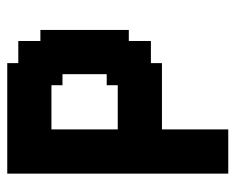

<svg xmlns="http://www.w3.org/2000/svg" viewBox="-78 -550 628 511"><g transform="rotate(-90 235.5 -294.0)"><path d="M382.4 -294.1H411.8V-264.7H382.4ZM382.4 -323.5H411.8V-294.1H382.4ZM382.4 -352.9H411.8V-323.5H382.4ZM382.4 -382.4H411.8V-352.9H382.4ZM382.4 -411.8H411.8V-382.4H382.4ZM382.4 -441.2H411.8V-411.8H382.4ZM382.4 -470.6H411.8V-441.2H382.4ZM382.4 -500H411.8V-470.6H382.4ZM352.9 -500H382.4V-470.6H352.9ZM352.9 -529.4H382.4V-500H352.9ZM352.9 -558.8H382.4V-529.4H352.9ZM323.5 -558.8H352.9V-529.4H323.5ZM323.5 -529.4H352.9V-500H323.5ZM323.5 -500H352.9V-470.6H323.5ZM323.5 -470.6H352.9V-441.2H323.5ZM323.5 -441.2H352.9V-411.8H323.5ZM323.5 -411.8H352.9V-382.4H323.5ZM323.5 -382.4H352.9V-352.9H323.5ZM323.5 -352.9H352.9V-323.5H323.5ZM323.5 -323.5H352.9V-294.1H323.5ZM323.5 -294.1H352.9V-264.7H323.5ZM323.5 -264.7H352.9V-235.3H323.5ZM323.5 -235.3H352.9V-205.9H323.5ZM352.9 -235.3H382.4V-205.9H352.9ZM352.9 -264.7H382.4V-235.3H352.9ZM352.9 -294.1H382.4V-264.7H352.9ZM352.9 -323.5H382.4V-294.1H352.9ZM352.9 -352.9H382.4V-323.5H352.9ZM352.9 -382.4H382.4V-352.9H352.9ZM352.9 -411.8H382.4V-382.4H352.9ZM352.9 -441.2H382.4V-411.8H352.9ZM352.9 -470.6H382.4V-441.2H352.9ZM294.1 -470.6H323.5V-441.2H294.1ZM264.7 -470.6H294.1V-441.2H264.7ZM294.1 -500H323.5V-470.6H294.1ZM264.7 -500H294.1V-470.6H264.7ZM235.3 -500H264.7V-470.6H235.3ZM205.9 -500H235.3V-470.6H205.9ZM176.5 -500H205.9V-470.6H176.5ZM147.1 -500H176.5V-470.6H147.1ZM117.6 -500H147.1V-470.6H117.6ZM117.6 -470.6H147.1V-441.2H117.6ZM117.6 -441.2H147.1V-411.8H117.6ZM117.6 -411.8H147.1V-382.4H117.6ZM117.6 -382.4H147.1V-352.9H117.6ZM117.6 -352.9H147.1V-323.5H117.6ZM117.6 -323.5H147.1V-294.1H117.6ZM117.6 -294.1H147.1V-264.7H117.6ZM147.1 -294.1H176.5V-264.7H147.1ZM147.1 -264.7H176.5V-235.3H147.1ZM176.5 -264.7H205.9V-235.3H176.5ZM205.9 -264.7H235.3V-235.3H205.9ZM235.3 -264.7H264.7V-235.3H235.3ZM264.7 -264.7H294.1V-235.3H264.7ZM264.7 -294.1H294.1V-264.7H264.7ZM235.3 -294.1H264.7V-264.7H235.3ZM205.9 -294.1H235.3V-264.7H205.9ZM176.5 -294.1H205.9V-264.7H176.5ZM294.1 -294.1H323.5V-264.7H294.1ZM294.1 -323.5H323.5V-294.1H294.1ZM264.7 -323.5H294.1V-294.1H264.7ZM294.1 -352.9H323.5V-323.5H294.1ZM294.1 -441.2H323.5V-411.8H294.1ZM294.1 -411.8H323.5V-382.4H294.1ZM294.1 -382.4H323.5V-352.9H294.1ZM294.1 -264.7H323.5V-235.3H294.1ZM294.1 -235.3H323.5V-205.9H294.1ZM294.1 -205.9H323.5V-176.5H294.1ZM264.7 -205.9H294.1V-176.5H264.7ZM235.3 -205.9H264.7V-176.5H235.3ZM205.9 -205.9H235.3V-176.5H205.9ZM176.5 -205.9H205.9V-176.5H176.5ZM176.5 -235.3H205.9V-205.9H176.5ZM147.1 -235.3H176.5V-205.9H147.1ZM147.1 -205.9H176.5V-176.5H147.1ZM205.9 -235.3H235.3V-205.9H205.9ZM235.3 -235.3H264.7V-205.9H235.3ZM264.7 -235.3H294.1V-205.9H264.7ZM294.1 -588.2H323.5V-558.8H294.1ZM294.1 -558.8H323.5V-529.4H294.1ZM294.1 -529.4H323.5V-500H294.1ZM264.7 -529.4H294.1V-500H264.7ZM264.7 -558.8H294.1V-529.4H264.7ZM264.7 -588.2H294.1V-558.8H264.7ZM235.3 -588.2H264.7V-558.8H235.3ZM205.9 -588.2H235.3V-558.8H205.9ZM176.5 -588.2H205.9V-558.8H176.5ZM147.1 -588.2H176.5V-558.8H147.1ZM117.6 -588.2H147.1V-558.8H117.6ZM88.2 -588.2H117.6V-558.8H88.2ZM58.8 -588.2H88.2V-558.8H58.8ZM29.4 -588.2H58.8V-558.8H29.4ZM29.4 -558.8H58.8V-529.4H29.4ZM29.4 -529.4H58.8V-500H29.4ZM29.4 -500H58.8V-470.6H29.4ZM58.8 -500H88.2V-470.6H58.8ZM58.8 -529.4H88.2V-500H58.8ZM88.2 -529.4H117.6V-500H88.2ZM117.6 -529.4H147.1V-500H117.6ZM147.1 -529.4H176.5V-500H147.1ZM176.5 -529.4H205.9V-500H176.5ZM205.9 -529.4H235.3V-500H205.9ZM235.3 -529.4H264.7V-500H235.3ZM235.3 -558.8H264.7V-529.4H235.3ZM205.9 -558.8H235.3V-529.4H205.9ZM176.5 -558.8H205.9V-529.4H176.5ZM147.1 -558.8H176.5V-529.4H147.1ZM117.6 -558.8H147.1V-529.4H117.6ZM88.2 -558.8H117.6V-529.4H88.2ZM58.8 -470.6H88.2V-441.2H58.8ZM58.8 -441.2H88.2V-411.8H58.8ZM58.8 -558.8H88.2V-529.4H58.8ZM88.2 -500H117.6V-470.6H88.2ZM88.2 -470.6H117.6V-441.2H88.2ZM88.2 -441.2H117.6V-411.8H88.2ZM88.2 -411.8H117.6V-382.4H88.2ZM88.2 -382.4H117.6V-352.9H88.2ZM88.2 -352.9H117.6V-323.5H88.2ZM88.2 -323.5H117.6V-294.1H88.2ZM88.2 -294.1H117.6V-264.7H88.2ZM58.8 -294.1H88.2V-264.7H58.8ZM58.8 -323.5H88.2V-294.1H58.8ZM58.8 -352.9H88.2V-323.5H58.8ZM58.8 -382.4H88.2V-352.9H58.8ZM29.4 -411.8H58.8V-382.4H29.4ZM29.4 -441.2H58.8V-411.8H29.4ZM29.4 -470.6H58.8V-441.2H29.4ZM29.4 -382.4H58.8V-352.9H29.4ZM29.4 -352.9H58.8V-323.5H29.4ZM58.8 -411.8H88.2V-382.4H58.8ZM29.4 -323.5H58.8V-294.1H29.4ZM29.4 -294.1H58.8V-264.7H29.4ZM29.4 -264.7H58.8V-235.3H29.4ZM29.4 -235.3H58.8V-205.9H29.4ZM58.8 -235.3H88.2V-205.9H58.8ZM88.2 -235.3H117.6V-205.9H88.2ZM117.6 -235.3H147.1V-205.9H117.6ZM117.6 -205.9H147.1V-176.5H117.6ZM88.2 -205.9H117.6V-176.5H88.2ZM58.8 -205.9H88.2V-176.5H58.8ZM29.4 -205.9H58.8V-176.5H29.4ZM58.8 -264.7H88.2V-235.3H58.8ZM88.2 -264.7H117.6V-235.3H88.2ZM117.6 -264.7H147.1V-235.3H117.6ZM29.4 -176.5H58.8V-147.1H29.4ZM29.4 -147.1H58.8V-117.6H29.4ZM29.4 -117.6H58.8V-88.2H29.4ZM29.4 -88.2H58.8V-58.8H29.4ZM29.4 -58.8H58.8V-29.4H29.4ZM29.4 -29.4H58.8V0H29.4ZM58.8 -29.4H88.2V0H58.8ZM88.2 -29.4H117.6V0H88.2ZM117.6 -29.4H147.1V0H117.6ZM117.6 -58.8H147.1V-29.4H117.6ZM117.6 -88.2H147.1V-58.8H117.6ZM117.6 -117.6H147.1V-88.2H117.6ZM117.6 -147.1H147.1V-117.6H117.6ZM117.6 -176.5H147.1V-147.1H117.6ZM88.2 -176.5H117.6V-147.1H88.2ZM58.8 -176.5H88.2V-147.1H58.8ZM58.8 -147.1H88.2V-117.6H58.8ZM58.8 -117.6H88.2V-88.2H58.8ZM58.8 -88.2H88.2V-58.8H58.8ZM58.8 -58.8H88.2V-29.4H58.8ZM88.2 -58.8H117.6V-29.4H88.2ZM88.2 -88.2H117.6V-58.8H88.2ZM88.2 -117.6H117.6V-88.2H88.2ZM88.2 -147.1H117.6V-117.6H88.2Z"/></g></svg>

Font: Jersey 20
Style: Regular
Weight: 400
Designer: Sarah Cadigan-Fried
Version: Version 1.000; ttfautohint (v1.8.4.7-5d5b)